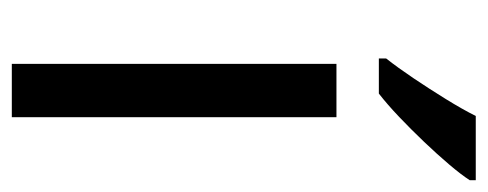

<svg xmlns="http://www.w3.org/2000/svg" viewBox="-264 -542 806 317"><g transform="rotate(90 138.5 -383.0)"><path d="M173 0H85V-536H173ZM277 -756Q268 -742 251 -722Q234 -702 213.5 -680.5Q193 -659 172.5 -639.5Q152 -620 134 -606H76V-618Q91 -637 108.5 -663Q126 -689 143 -716.5Q160 -744 171 -766H277Z"/></g></svg>

Font: Noto Sans NKo Unjoined
Style: Regular
Weight: 400
Designer: Monotype Design Team
Foundry: Monotype Imaging Inc.
Version: Version 2.004